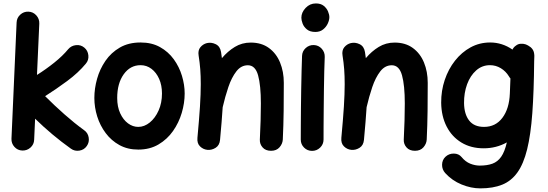

<svg xmlns="http://www.w3.org/2000/svg" viewBox="-20 -796 3123 1095"><path d="M475.1 36.6Q460 58.6 432.9 63Q405.8 67.4 384.3 51.8Q330.1 13.2 278.8 -29.8Q227.5 -72.8 180.2 -119.1L174.8 1Q173.8 27.8 153.8 45.7Q133.8 63.5 106.9 62.5Q80.1 61.5 62.3 41.7Q44.4 22 45.4 -4.9L74.7 -667.5Q75.7 -694.3 95.5 -712.4Q115.2 -730.5 142.1 -729.5Q168.9 -728.5 187 -708.5Q205.1 -688.5 204.1 -661.6L190.9 -368.7Q242.2 -400.9 289.8 -439Q337.4 -477.1 369.1 -515.6Q386.2 -535.6 413.3 -538.6Q440.4 -541.5 460.9 -524.4Q481 -507.8 483.9 -480.5Q486.8 -453.1 469.7 -433.1Q427.2 -381.3 362.8 -333.7Q298.3 -286.1 237.3 -247.6Q290.5 -194.3 347.7 -143.8Q404.8 -93.3 459.5 -53.7Q481.4 -38.6 485.8 -11.7Q490.2 15.1 475.1 36.6Z M781.7 -553.7Q845.7 -553.7 892.8 -527.3Q939.9 -501 971.2 -457.8Q1002.4 -414.6 1017.8 -363.3Q1033.2 -312 1033.2 -262.7Q1033.2 -208.5 1016.6 -152.3Q1000 -96.2 966.8 -48.8Q933.6 -1.5 884 27.8Q834.5 57.1 768.6 57.1Q708 57.1 661.4 31.5Q614.7 5.9 582.8 -36.9Q550.8 -79.6 534.4 -131.8Q518.1 -184.1 518.1 -237.3Q518.1 -291 533.7 -346.7Q549.3 -402.3 581.5 -449.2Q613.8 -496.1 663.6 -524.9Q713.4 -553.7 781.7 -553.7ZM781.7 -424.3Q722.7 -424.3 685.5 -372.3Q648.4 -320.3 648.4 -237.3Q648.4 -187 665.5 -149.9Q682.6 -112.8 710 -92.5Q737.3 -72.3 768.6 -72.3Q803.2 -72.3 834.2 -97.4Q865.2 -122.6 884.5 -165.8Q903.8 -209 903.8 -262.7Q903.8 -309.6 887.7 -345.9Q871.6 -382.3 844 -403.3Q816.4 -424.3 781.7 -424.3Z M1106 -10.3Q1115.7 -114.7 1120.4 -187.7Q1125 -260.7 1125 -315.9Q1125 -362.3 1122.1 -401.1Q1119.1 -439.9 1112.8 -479Q1107.9 -508.8 1123 -526.9Q1138.2 -544.9 1160.2 -550.3Q1185.5 -556.2 1210.4 -543.9Q1235.4 -531.7 1240.7 -499Q1243.7 -481 1245.6 -464.4Q1278.3 -503.4 1319.1 -528.3Q1359.9 -553.2 1409.7 -553.2Q1471.2 -553.2 1513.4 -522.5Q1555.7 -491.7 1577.1 -439.7Q1598.6 -387.7 1598.6 -323.7Q1598.6 -245.6 1597.7 -163.6Q1596.7 -81.5 1592.8 0.5Q1591.3 24.4 1574 44.2Q1556.6 64 1525.9 64Q1494.6 64 1477.8 44.9Q1460.9 25.9 1461.9 0.5Q1464.8 -57.6 1466.3 -108.2Q1467.8 -158.7 1467.8 -205.6Q1467.8 -309.1 1451.9 -366.5Q1436 -423.8 1393.6 -423.8Q1355 -423.8 1327.9 -388.9Q1300.8 -354 1282.2 -299.1Q1263.7 -244.1 1250 -184.6Q1247.6 -144.5 1243.7 -98.4Q1239.7 -52.2 1234.9 2Q1231.9 33.2 1209.5 47.1Q1187 61 1162.6 58.6Q1138.7 56.2 1120.8 38.8Q1103 21.5 1106 -10.3Z M1698.7 -694.8Q1698.7 -725.1 1722.9 -750.7Q1747.1 -776.4 1781.2 -776.4Q1809.6 -776.4 1826.4 -762.7Q1843.3 -749 1850.8 -730.7Q1858.4 -712.4 1858.4 -698.2Q1858.4 -681.6 1849.4 -661.9Q1840.3 -642.1 1822.5 -627.9Q1804.7 -613.8 1778.8 -613.8Q1748 -613.8 1730.5 -628.2Q1712.9 -642.6 1705.8 -661.6Q1698.7 -680.7 1698.7 -694.8ZM1770 -539.1Q1796.9 -538.1 1814.9 -518.1Q1833 -498 1832 -471.2Q1830.6 -437.5 1829.3 -389.4Q1828.1 -341.3 1827.4 -286.6Q1826.7 -231.9 1826.2 -177.7Q1825.7 -123.5 1825.4 -77.1Q1825.2 -30.8 1825.2 0Q1825.2 26.9 1805.9 45.7Q1786.6 64.5 1759.8 64.5Q1732.9 64.5 1714.1 45.7Q1695.3 26.9 1695.3 0Q1695.3 -31.2 1695.6 -77.6Q1695.8 -124 1696.3 -178.5Q1696.8 -232.9 1697.8 -288.1Q1698.7 -343.3 1700 -392.6Q1701.2 -441.9 1702.6 -477.1Q1703.6 -503.9 1723.4 -522Q1743.2 -540 1770 -539.1Z M1926.8 -10.3Q1936.5 -114.7 1941.2 -187.7Q1945.8 -260.7 1945.8 -315.9Q1945.8 -362.3 1942.9 -401.1Q1939.9 -439.9 1933.6 -479Q1928.7 -508.8 1943.8 -526.9Q1959 -544.9 1981 -550.3Q2006.3 -556.2 2031.2 -543.9Q2056.2 -531.7 2061.5 -499Q2064.5 -481 2066.4 -464.4Q2099.1 -503.4 2139.9 -528.3Q2180.7 -553.2 2230.5 -553.2Q2292 -553.2 2334.2 -522.5Q2376.5 -491.7 2397.9 -439.7Q2419.4 -387.7 2419.4 -323.7Q2419.4 -245.6 2418.5 -163.6Q2417.5 -81.5 2413.6 0.5Q2412.1 24.4 2394.8 44.2Q2377.4 64 2346.7 64Q2315.4 64 2298.6 44.9Q2281.7 25.9 2282.7 0.5Q2285.6 -57.6 2287.1 -108.2Q2288.6 -158.7 2288.6 -205.6Q2288.6 -309.1 2272.7 -366.5Q2256.8 -423.8 2214.4 -423.8Q2175.8 -423.8 2148.7 -388.9Q2121.6 -354 2103 -299.1Q2084.5 -244.1 2070.8 -184.6Q2068.4 -144.5 2064.5 -98.4Q2060.5 -52.2 2055.7 2Q2052.7 33.2 2030.3 47.1Q2007.8 61 1983.4 58.6Q1959.5 56.2 1941.7 38.8Q1923.8 21.5 1926.8 -10.3Z M3027.3 -472.7 3026.4 -445.8Q3024.9 -274.4 3015.9 -150.9Q3006.8 -27.3 2986.3 55.7Q2965.8 138.7 2930.9 187.5Q2896 236.3 2844 257.3Q2792 278.3 2719.2 278.3Q2666.5 278.3 2612.3 256.1Q2558.1 233.9 2519 190.9Q2501 170.9 2501.2 143.8Q2501.5 116.7 2520 98.6Q2540 79.6 2568.1 79.8Q2596.2 80.1 2612.3 99.6Q2634.3 126.5 2661.9 137.5Q2689.5 148.4 2715.8 148.4Q2758.3 148.4 2788.3 137.5Q2818.4 126.5 2838.4 97.9Q2858.4 69.3 2870.6 16.1Q2810.5 49.8 2738.3 49.8Q2665.5 49.8 2611.3 16.8Q2557.1 -16.1 2527.1 -74.7Q2497.1 -133.3 2496.1 -210Q2495.6 -278.3 2516.4 -340.1Q2537.1 -401.9 2575 -450Q2612.8 -498 2663.8 -525.9Q2714.8 -553.7 2775.4 -553.7Q2843.8 -553.7 2902.8 -513.2Q2909.2 -526.9 2921.4 -535.2Q2935.5 -546.9 2953.1 -546.4Q2959.5 -546.9 2965.8 -545.9Q2979.5 -543.9 2991.7 -536.6Q3023.4 -519.5 3026.4 -488.8Q3027.8 -481 3027.3 -472.7ZM2740.7 -72.3Q2806.2 -72.3 2845.2 -124Q2884.3 -175.8 2887.7 -262.7L2891.1 -348.6Q2885.7 -354.5 2882.3 -360.8Q2864.7 -389.6 2836.2 -407Q2807.6 -424.3 2774.4 -424.3Q2729.5 -424.3 2695.8 -394.5Q2662.1 -364.7 2644 -315.7Q2626 -266.6 2626.5 -208.5Q2627.4 -144.5 2655.8 -108.4Q2684.1 -72.3 2740.7 -72.3Z"/></svg>

Font: Mikhak-FD Bold
Style: Regular
Weight: 700
Designer: Amin Abedi
Version: Version 3.3